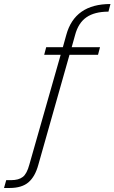

<svg xmlns="http://www.w3.org/2000/svg" viewBox="-130 -778 570 956"><path d="M200 -604Q242 -758 420 -758L410 -720Q341 -720 300.5 -692Q260 -664 244 -604L227 -543H368L358 -505H216L61 42Q45 101 12 129.5Q-21 158 -82 158H-110L-99 119H-75Q-37 119 -16.5 103Q4 87 16 42L172 -505H90L100 -543H183Z"/></svg>

Font: Poppins ExtraLight
Style: Italic
Weight: 275
Italic angle: -10°
Designer: Ninad Kale (Devanagari), Jonny Pinhorn (Latin)
Foundry: Indian Type Foundry
Version: Version 3.200;PS 1.000;hotconv 16.6.54;makeotf.lib2.5.65590